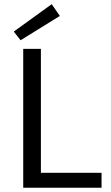

<svg xmlns="http://www.w3.org/2000/svg" viewBox="-20 -887 526 907"><path d="M89.7 0V-656.3H173.2V-70.7H459.7V0ZM77.2 -696.8 45.1 -737.8 224.3 -867.3 262.7 -811.7Z"/></svg>

Font: Source Sans 3 Variable
Style: Regular
Weight: 200
Designer: Paul D. Hunt
Foundry: Adobe Systems Incorporated
Version: Version 3.026